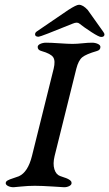

<svg xmlns="http://www.w3.org/2000/svg" viewBox="-20 -783 458 805"><path d="M142 -629Q127 -629 127 -639Q127 -646 134 -651L266 -741Q300 -763 311 -763Q328 -763 348 -741L412 -651Q418 -643 418 -639Q418 -628 404 -628Q395 -628 364 -648Q333 -668 313 -684Q304 -692 285 -684Q150 -629 142 -629ZM366 -604Q379 -604 390 -599Q401 -594 401 -586Q401 -573 386 -569Q341 -556 325 -543Q309 -530 300 -495L209 -129Q201 -96 208 -73.5Q215 -51 232 -45Q235 -44 240.5 -42Q246 -40 249 -39Q252 -38 256.5 -36.5Q261 -35 263.5 -33.5Q266 -32 269 -30.5Q272 -29 273.5 -27.5Q275 -26 277 -24Q279 -22 279.5 -19.5Q280 -17 280 -15Q280 -8 270.5 -3Q261 2 249 2Q248 2 201 -1Q154 -4 126 -4Q98 -4 69 -1Q40 2 37 2Q24 2 14 -3Q4 -8 4 -15Q4 -22 12 -26.5Q20 -31 36 -36Q52 -41 59 -44Q97 -61 114 -129L205 -495Q213 -528 203 -543Q193 -558 154 -569Q138 -573 138 -586Q138 -594 149 -599Q160 -604 173 -604Q193 -604 229.5 -601.5Q266 -599 284 -599Q302 -599 325.5 -601.5Q349 -604 366 -604Z"/></svg>

Font: EB Garamond 08
Style: Italic
Weight: 400
Italic angle: -14°
Version: Version 0.016